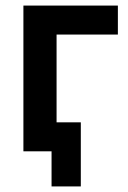

<svg xmlns="http://www.w3.org/2000/svg" viewBox="-20 -543 460 689"><path d="M165 126V0H64V-523H403V-419H183V-104H270V126Z"/></svg>

Font: Rising Sun SemiBold
Style: Regular
Weight: 600
Designer: Matt McInerney, Pablo Impallari, Rodrigo Fuenzalida (Raleway font), Stephen Hutchings (Greek), Cristiano Sobral (main ch
Foundry: The Rising Sun Project Authors
Version: Version 4.327; ttfautohint (v1.8.4.7-5d5b-dirty)